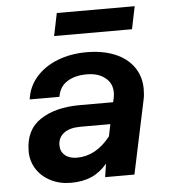

<svg xmlns="http://www.w3.org/2000/svg" viewBox="-54 -802 758 862"><g transform="rotate(-5 325.0 -370.5)"><path d="M395 -60Q363 -22 323.5 -5Q284 12 231 12Q181 12 140.5 -8.5Q100 -29 77 -65Q54 -101 54 -145Q54 -241 122 -286.5Q190 -332 301 -332H451L455 -349Q458 -363 458 -375Q458 -417 426.5 -442Q395 -467 344 -467Q290 -467 255 -444.5Q220 -422 213 -377H79Q86 -433 123 -476Q160 -519 219.5 -542.5Q279 -566 351 -566Q424 -566 478.5 -543.5Q533 -521 563 -478.5Q593 -436 593 -379Q593 -351 588 -330L518 0H386ZM268 -98Q354 -98 419 -181L430 -235H295Q247 -235 220.5 -215Q194 -195 194 -160Q194 -132 214 -115Q234 -98 268 -98ZM234 -753H585L564 -651H213Z"/></g></svg>

Font: Azeret Mono SemiBold
Style: Italic
Weight: 600
Italic angle: -12°
Designer: Martin Vácha
Foundry: Displaay
Version: Version 1.000; Glyphs 3.0.3, build 3074